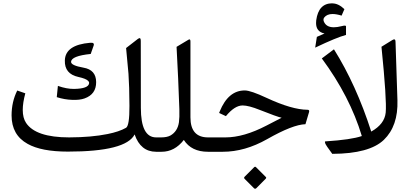

<svg xmlns="http://www.w3.org/2000/svg" viewBox="-20 -928 2522 1174"><path d="M841.3 -268.6Q841.3 -88.4 934.1 -87.9H948.2Q960 -87.9 960 -49.8V-37.6Q960 0 948.2 0H934.1Q839.4 -0.5 803.2 -106Q750 -1 395 -1Q232.9 -1 148.9 -48.3Q50.8 -102.5 50.8 -222.2Q50.8 -305.2 85.4 -374.5L134.8 -357.4Q119.1 -299.3 119.1 -255.9Q119.1 -207 139.2 -176.8Q198.2 -87.9 402.8 -87.9Q539.6 -88.4 637.7 -108.4Q708.5 -122.6 750.5 -146.5Q772 -158.7 771.5 -280.3Q771 -401.9 765.6 -477.1Q763.2 -511.2 751 -634.3L822.8 -689.9Q840.8 -703.6 840.8 -678.7ZM414.6 -549.8Q413.6 -527.8 490.7 -514.2Q567.4 -501 567.9 -426.3Q568.4 -351.6 497.1 -326.2Q467.3 -315.4 421.4 -317.4Q375 -318.8 327.1 -334L334 -402.8Q387.7 -383.8 432.6 -384.3Q521 -385.7 524.9 -418.9Q525.9 -426.8 519.5 -433.1Q505.9 -447.3 459 -457.5Q374 -476.1 376.5 -558.1Q378.9 -653.8 531.7 -666.5Q559.1 -668.9 552.7 -649.4L534.7 -598.1Q416 -585.9 414.6 -549.8Z M943.4 -87.9H965.3Q1000.5 -87.9 1021.5 -99.1Q1065.9 -124 1074.2 -180.7Q1078.1 -209 1076.7 -259.8Q1070.3 -448.7 1059.6 -641.6L1132.3 -685.1Q1144.5 -692.4 1144.5 -674.8V-210.4Q1144.5 -87.9 1252 -87.9H1266.6Q1278.3 -87.9 1278.3 -49.8V-37.6Q1278.3 0 1266.6 0H1251.5Q1150.4 0 1104 -72.3Q1047.9 0 968.3 0H943.4Q916.5 0 916.5 -37.6V-49.8Q916.5 -87.9 943.4 -87.9Z M1545.4 94.2 1606 154.8Q1609.9 159.2 1604.5 165L1546.9 223.1Q1539.6 229.5 1532.7 222.7L1476.1 166Q1469.2 159.2 1476.1 152.3L1534.2 94.2Q1540 88.9 1545.4 94.2ZM1609.9 -329.6Q1765.1 -257.3 1860.4 -256.8Q1874 -256.8 1869.6 -242.2L1847.7 -168.5Q1770.5 -166.5 1613.3 -77.1Q1477.1 0 1342.3 0H1260.7Q1233.9 0 1233.9 -37.6V-49.8Q1233.9 -87.9 1260.7 -87.9H1358.9Q1470.7 -87.9 1609.4 -160.2L1702.1 -208Q1674.3 -213.9 1568.4 -255.9Q1500.5 -283.2 1463.4 -283.2Q1415 -283.2 1361.3 -217.8L1319.8 -237.3L1323.7 -247.1Q1376 -375.5 1477.5 -375Q1513.7 -374.5 1609.9 -329.6Z M1907.2 -636.7 1917.5 -702.6Q1940.9 -712.9 1964.4 -723.1Q1912.6 -733.9 1912.6 -787.1Q1912.6 -794.9 1913.6 -804.2Q1927.7 -907.7 2011.2 -907.7Q2012.2 -907.7 2012.7 -907.2Q2049.3 -907.2 2085.9 -872.1L2068.8 -832.5Q2037.1 -842.3 2013.7 -842.3Q1979 -842.3 1962.4 -820.8Q1954.6 -810.1 1960.4 -795.9Q1975.1 -761.2 2021 -761.2Q2042 -761.2 2068.8 -768.1Q2095.7 -775.4 2095.7 -766.6V-714.4Q2039.1 -699.7 1907.2 -636.7ZM2192.4 -96.2Q2119.6 -338.4 1947.8 -570.8L2022 -626.5Q2158.2 -409.2 2250 -123.5Q2331.1 -168.9 2338.4 -239.3Q2345.7 -314.5 2312.5 -642.1L2378.9 -683.1Q2397.9 -694.8 2398.4 -673.8Q2398.4 -673.8 2410.2 -314.5Q2415 -157.7 2327.1 -72.8Q2238.8 11.7 2013.2 12.7H2011.7Q1972.2 -40 1968.3 -52.2Q1964.4 -63.5 1969.7 -63.5Q2127.9 -73.7 2192.4 -96.2Z"/></svg>

Font: Sahel WOL
Style: WOL
Weight: 400
Foundry: Saber Rastikerdar (saber.rastikerdar@gmail.com)
Version: Version 1.0.0-alpha22